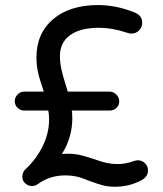

<svg xmlns="http://www.w3.org/2000/svg" viewBox="-20 -712 630 743"><path d="M552.7 -51.8Q552.7 -29.3 529.3 -15.6Q481.4 10.7 425.8 10.7Q400.4 10.7 380.9 5.9Q361.3 1 329.1 -10.7Q298.8 -23.4 278.3 -28.3Q257.8 -33.2 231.4 -33.2Q172.9 -33.2 127 0Q116.2 7.8 103.5 7.8Q88.9 7.8 77.6 -2.4Q66.4 -12.7 66.4 -27.3Q66.4 -46.9 80.1 -58.6Q120.1 -95.7 145 -146Q169.9 -196.3 169.9 -249Q169.9 -268.6 167 -284.2H73.2Q58.6 -284.2 47.9 -294.9Q37.1 -305.7 37.1 -320.3Q37.1 -335 47.9 -346.2Q58.6 -357.4 73.2 -357.4H149.4Q132.8 -406.2 127 -432.6Q121.1 -459 121.1 -490.2Q121.1 -583 185.5 -637.7Q250 -692.4 359.4 -692.4Q429.7 -692.4 500 -664.1Q530.3 -652.3 530.3 -624Q530.3 -606.4 518.1 -594.2Q505.9 -582 488.3 -582Q480.5 -582 469.7 -585.9Q414.1 -604.5 363.3 -604.5Q291 -604.5 251.5 -576.2Q211.9 -547.9 211.9 -494.1Q211.9 -470.7 217.3 -445.3Q222.7 -419.9 235.4 -379.9L242.2 -357.4H404.3Q418.9 -357.4 430.2 -346.2Q441.4 -335 441.4 -320.3Q441.4 -304.7 430.7 -294.4Q419.9 -284.2 404.3 -284.2H257.8Q257.8 -280.3 258.8 -278.3L259.8 -254.9Q259.8 -179.7 219.7 -116.2L242.2 -117.2Q265.6 -117.2 284.7 -113.3Q303.7 -109.4 342.8 -96.7Q372.1 -85.9 392.6 -81.5Q413.1 -77.1 434.6 -77.1Q463.9 -77.1 496.1 -87.9Q506.8 -91.8 511.7 -91.8Q529.3 -91.8 541 -80.6Q552.7 -69.3 552.7 -51.8Z"/></svg>

Font: jf-openhuninn-1.1
Style: Regular
Weight: 400
Designer: [Kosugi Maru]
      Designed by Motoya company      

      [Varela Round]
      Joe Prince(Latin component); Avraham Co
Foundry: justfont CO.,LTD.
Version: 1.1